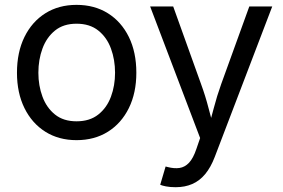

<svg xmlns="http://www.w3.org/2000/svg" viewBox="-20 -573 1182 801"><path d="M299.3 11.7Q225.1 11.7 169.2 -23.4Q113.3 -58.6 82 -122.1Q50.8 -185.5 50.8 -269.5Q50.8 -355 82 -418.7Q113.3 -482.4 169.2 -517.6Q225.1 -552.7 299.3 -552.7Q374 -552.7 430.2 -517.6Q486.3 -482.4 517.6 -418.7Q548.8 -355 548.8 -269.5Q548.8 -185.5 517.6 -122.1Q486.3 -58.6 430.2 -23.4Q374 11.7 299.3 11.7ZM299.3 -66.9Q354.5 -66.9 390.1 -95.2Q425.8 -123.5 442.9 -169.7Q460 -215.8 460 -269.5Q460 -323.7 442.9 -370.4Q425.8 -417 390.1 -445.6Q354.5 -474.1 299.3 -474.1Q244.6 -474.1 209.5 -445.6Q174.3 -417 157.2 -370.6Q140.1 -324.2 140.1 -269.5Q140.1 -215.8 157.2 -169.7Q174.3 -123.5 209.5 -95.2Q244.6 -66.9 299.3 -66.9ZM648.4 197.8 670.9 121.6 680.2 124Q707 130.9 729 127.7Q751 124.5 768.6 106Q786.1 87.4 799.3 48.3L814.9 2.9L606.4 -545.9H702.6L818.8 -222.2Q837.4 -171.4 850.1 -121.6Q862.8 -71.8 877 -24.9H844.7Q858.9 -71.8 871.8 -121.8Q884.8 -171.9 902.8 -222.2L1020 -545.9H1115.7L876 81.5Q859.4 125 836.2 153.1Q813 181.2 782.2 194.6Q751.5 208 712.9 208Q689.5 208 672.4 204.6Q655.3 201.2 648.4 197.8Z"/></svg>

Font: Adwaita Sans
Style: Regular
Weight: 400
Designer: Rasmus Andersson
Foundry: rsms
Version: Version 4.001;git-9221beed3